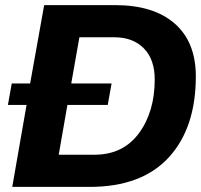

<svg xmlns="http://www.w3.org/2000/svg" viewBox="-20 -732 789 752"><path d="M747 -433Q747 -231 641 -115.5Q535 0 331 0H28L84 -321H11L26 -405H98L153 -712H430Q582 -712 664.5 -639.5Q747 -567 747 -433ZM586 -421Q586 -499 543.5 -542.5Q501 -586 428 -586H291L259 -405H417L402 -321H244L210 -126H350Q462 -126 524 -210Q586 -294 586 -421Z"/></svg>

Font: Creato Display ExtraBold
Style: Italic
Weight: 800
Italic angle: -10°
Version: Version 1.000